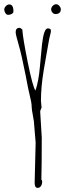

<svg xmlns="http://www.w3.org/2000/svg" viewBox="-39 -888 311 920"><path d="M252.4 -843.8Q252.4 -820.8 226.1 -820.8Q218.3 -820.8 212.2 -827.9Q206.1 -835 206.1 -843.5Q206.1 -852.1 213.6 -859.9Q221.2 -867.7 230 -867.7Q238.8 -867.7 245.6 -859.6Q252.4 -851.6 252.4 -843.8ZM25.4 -834Q25.4 -866.7 5.4 -866.7Q-3.4 -866.7 -11 -858.6Q-18.6 -850.6 -18.6 -842Q-18.6 -833.5 -13.2 -825.2Q-7.8 -816.9 0.7 -816.9Q9.3 -816.9 17.3 -821.3Q25.4 -825.7 25.4 -834ZM141.1 12.2Q127 12.2 127 -12.2L131.8 -205.1Q131.8 -205.1 125 -286.1Q125 -302.2 118.9 -333Q112.8 -363.8 112.8 -375.5Q112.8 -387.2 110.1 -401.4Q107.4 -415.5 102.5 -435.5Q97.7 -455.6 95.5 -466.6Q93.3 -477.5 84 -526.4Q64 -628.4 50 -675Q36.1 -721.7 36.1 -734.4Q36.1 -754.9 56.2 -754.9L67.9 -747.1Q70.3 -706.5 94 -589.4Q117.7 -472.2 130.9 -454.1Q146.5 -500 152.3 -569.1Q158.2 -638.2 162.1 -673.8Q170.9 -752 189.9 -752Q205.1 -752 205.1 -741.2Q205.1 -733.4 201.2 -719.5Q197.3 -705.6 195.6 -694.8Q193.8 -684.1 184.3 -630.9Q174.8 -577.6 170.4 -550.8Q157.2 -471.2 157.2 -404.8L160.2 -372.1L153.8 -356.9V-349.1L161.1 -229Q161.1 -93.8 159.2 -26.9L162.1 -23.9L163.1 -17.1Q163.1 -5.9 157.5 3.2Q151.9 12.2 141.1 12.2Z"/></svg>

Font: Amatic SC
Style: Regular
Weight: 400
Version: Version 1.004